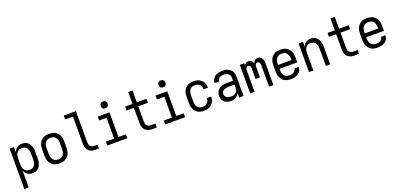

<svg xmlns="http://www.w3.org/2000/svg" viewBox="18 -1899 6790 3278"><g transform="rotate(-20 3412.5 -260.0)"><path d="M70 215V-520H149V-427Q158 -449 172 -469Q186 -489 206 -502.5Q226 -516 249.5 -522Q273 -528 297 -528Q322 -528 347 -521.5Q372 -515 392 -499.5Q412 -484 426.5 -462.5Q441 -441 449 -417Q457 -393 460 -368Q463 -343 463 -318V-202Q463 -177 460 -152Q457 -127 449 -103Q441 -79 426.5 -57.5Q412 -36 392 -20.5Q372 -5 347 1.5Q322 8 297 8Q273 8 249.5 2Q226 -4 206 -17.5Q186 -31 172 -51Q158 -71 149 -93V215ZM267 -63Q284 -63 301 -67Q318 -71 332.5 -80.5Q347 -90 357 -104Q367 -118 373.5 -134.5Q380 -151 382 -168Q384 -185 384 -202V-318Q384 -335 382 -352Q380 -369 373.5 -385.5Q367 -402 357 -416Q347 -430 332.5 -439.5Q318 -449 301 -453Q284 -457 267 -457Q249 -457 232 -453Q215 -449 200.5 -439.5Q186 -430 176 -416Q166 -402 159.5 -385.5Q153 -369 151 -352Q149 -335 149 -318V-202Q149 -185 151 -168Q153 -151 159.5 -134.5Q166 -118 176 -104Q186 -90 200.5 -80.5Q215 -71 232 -67Q249 -63 267 -63Z M787 8Q760 8 732.5 3Q705 -2 681 -15.5Q657 -29 638 -49.5Q619 -70 607.5 -95Q596 -120 591.5 -147.5Q587 -175 587 -202V-318Q587 -345 591.5 -372.5Q596 -400 607.5 -425Q619 -450 638 -470.5Q657 -491 681 -504.5Q705 -518 732.5 -523Q760 -528 787 -528Q815 -528 842.5 -523Q870 -518 894 -504.5Q918 -491 937 -470.5Q956 -450 967.5 -425Q979 -400 983.5 -372.5Q988 -345 988 -318V-202Q988 -175 983.5 -147.5Q979 -120 967.5 -95Q956 -70 937 -49.5Q918 -29 894 -15.5Q870 -2 842.5 3Q815 8 787 8ZM788 -63Q805 -63 822.5 -67Q840 -71 854.5 -80Q869 -89 880 -103Q891 -117 897.5 -133.5Q904 -150 906.5 -167.5Q909 -185 909 -202V-318Q909 -335 906.5 -352.5Q904 -370 897.5 -386.5Q891 -403 880 -417Q869 -431 854.5 -440Q840 -449 822.5 -453Q805 -457 788 -457Q770 -457 752.5 -453Q735 -449 720.5 -440Q706 -431 695 -417Q684 -403 677.5 -386.5Q671 -370 668.5 -352.5Q666 -335 666 -318V-202Q666 -185 668.5 -167.5Q671 -150 677.5 -133.5Q684 -117 695 -103Q706 -89 720.5 -80Q735 -71 752.5 -67Q770 -63 788 -63Z M1503 0H1442Q1419 0 1396.5 -4Q1374 -8 1353.5 -18Q1333 -28 1317 -44Q1301 -60 1291 -80.5Q1281 -101 1277 -123.5Q1273 -146 1273 -169V-664H1131V-735H1352V-169Q1352 -150 1356.5 -131Q1361 -112 1373.5 -98Q1386 -84 1404.5 -77.5Q1423 -71 1442 -71H1503Z M1656 0V-71H1805V-449H1671V-520H1884V-71H2019V0ZM1842 -608Q1830 -608 1817.5 -611.5Q1805 -615 1796.5 -624Q1788 -633 1784 -645Q1780 -657 1780 -670Q1780 -683 1784 -695Q1788 -707 1796.5 -716Q1805 -725 1817.5 -729Q1830 -733 1843 -733Q1855 -733 1867.5 -729Q1880 -725 1888.5 -716Q1897 -707 1901 -695Q1905 -683 1905 -670Q1905 -657 1901 -645Q1897 -633 1888.5 -624Q1880 -615 1867.5 -611.5Q1855 -608 1842 -608Z M2555 0H2471Q2448 0 2425.5 -4Q2403 -8 2383 -18Q2363 -28 2346.5 -44Q2330 -60 2320 -80.5Q2310 -101 2306 -123.5Q2302 -146 2302 -169V-449H2170V-520H2302V-735H2381V-520H2555V-449H2381V-169Q2381 -150 2385.5 -131Q2390 -112 2402.5 -98Q2415 -84 2433.5 -77.5Q2452 -71 2471 -71H2555Z M2706 0V-71H2855V-449H2721V-520H2934V-71H3069V0ZM2892 -608Q2880 -608 2867.5 -611.5Q2855 -615 2846.5 -624Q2838 -633 2834 -645Q2830 -657 2830 -670Q2830 -683 2834 -695Q2838 -707 2846.5 -716Q2855 -725 2867.5 -729Q2880 -733 2893 -733Q2905 -733 2917.5 -729Q2930 -725 2938.5 -716Q2947 -707 2951 -695Q2955 -683 2955 -670Q2955 -657 2951 -645Q2947 -633 2938.5 -624Q2930 -615 2917.5 -611.5Q2905 -608 2892 -608Z M3410 8Q3382 8 3355 2.5Q3328 -3 3304 -16Q3280 -29 3261.5 -50Q3243 -71 3231.5 -96Q3220 -121 3216 -148Q3212 -175 3212 -202V-318Q3212 -345 3216 -372Q3220 -399 3231.5 -424Q3243 -449 3261.5 -470Q3280 -491 3304 -504Q3328 -517 3355 -522.5Q3382 -528 3410 -528Q3435 -528 3460 -524Q3485 -520 3508 -509Q3531 -498 3550.5 -481Q3570 -464 3582.5 -442Q3595 -420 3601 -395Q3607 -370 3607 -345V-340H3528V-343Q3528 -366 3520 -388.5Q3512 -411 3495 -427Q3478 -443 3455.5 -450Q3433 -457 3410 -457Q3392 -457 3375 -453Q3358 -449 3343.5 -439.5Q3329 -430 3318.5 -416Q3308 -402 3301.5 -385.5Q3295 -369 3293 -352Q3291 -335 3291 -318V-202Q3291 -185 3293 -168Q3295 -151 3301.5 -134.5Q3308 -118 3318.5 -104Q3329 -90 3343.5 -80.5Q3358 -71 3375 -67Q3392 -63 3410 -63Q3433 -63 3455.5 -70Q3478 -77 3495 -93Q3512 -109 3520 -131.5Q3528 -154 3528 -177V-180H3607V-175Q3607 -150 3601 -125Q3595 -100 3582.5 -78Q3570 -56 3550.5 -39Q3531 -22 3508 -11Q3485 0 3460 4Q3435 8 3410 8Z M3902 8Q3871 8 3839.5 0Q3808 -8 3784 -29Q3760 -50 3748.5 -80.5Q3737 -111 3737 -142Q3737 -168 3744.5 -193.5Q3752 -219 3768.5 -239Q3785 -259 3807.5 -272Q3830 -285 3854.5 -293Q3879 -301 3905 -303.5Q3931 -306 3957 -306H4051V-353Q4051 -375 4043.5 -396Q4036 -417 4019 -431.5Q4002 -446 3980 -451.5Q3958 -457 3936 -457Q3917 -457 3897.5 -453.5Q3878 -450 3861 -440.5Q3844 -431 3833 -413.5Q3822 -396 3822 -376V-375H3743V-378Q3743 -401 3750.5 -423Q3758 -445 3772 -463.5Q3786 -482 3805 -494.5Q3824 -507 3846 -514.5Q3868 -522 3890.5 -525Q3913 -528 3936 -528Q3961 -528 3985.5 -524.5Q4010 -521 4033 -511Q4056 -501 4075.5 -485Q4095 -469 4107.5 -447.5Q4120 -426 4125 -402Q4130 -378 4130 -353V0H4051V-84Q4042 -63 4027 -44.5Q4012 -26 3992 -14Q3972 -2 3949 3Q3926 8 3902 8ZM3933 -63Q3949 -63 3965 -65.5Q3981 -68 3995 -75.5Q4009 -83 4020.5 -94.5Q4032 -106 4039 -120.5Q4046 -135 4048.5 -150.5Q4051 -166 4051 -182V-235H3957Q3941 -235 3926 -234Q3911 -233 3896 -229.5Q3881 -226 3866.5 -220Q3852 -214 3840 -204Q3828 -194 3822 -180Q3816 -166 3816 -150Q3816 -130 3826 -111Q3836 -92 3853.5 -81Q3871 -70 3891.5 -66.5Q3912 -63 3933 -63Z M4252 0V-520H4331V-477Q4336 -488 4343.5 -498Q4351 -508 4361 -515Q4371 -522 4383 -525Q4395 -528 4408 -528Q4423 -528 4437.5 -523Q4452 -518 4463.5 -508Q4475 -498 4482.5 -484.5Q4490 -471 4494 -456Q4498 -471 4505.5 -484.5Q4513 -498 4524 -508Q4535 -518 4549.5 -523Q4564 -528 4579 -528Q4594 -528 4609 -523Q4624 -518 4635.5 -507Q4647 -496 4654.5 -482.5Q4662 -469 4666 -454Q4670 -439 4671.5 -423.5Q4673 -408 4673 -392V0H4594V-392Q4594 -403 4592 -414.5Q4590 -426 4584.5 -435.5Q4579 -445 4569 -451Q4559 -457 4548 -457Q4537 -457 4527 -451Q4517 -445 4511.5 -435.5Q4506 -426 4504 -414.5Q4502 -403 4502 -392V-202H4423V-392Q4423 -403 4421 -414.5Q4419 -426 4413.5 -435.5Q4408 -445 4398 -451Q4388 -457 4377 -457Q4366 -457 4356 -451Q4346 -445 4340.5 -435.5Q4335 -426 4333 -414.5Q4331 -403 4331 -392V0Z M4988 8Q4960 8 4932.5 3Q4905 -2 4881 -15.5Q4857 -29 4838 -49.5Q4819 -70 4807.5 -95Q4796 -120 4791.5 -147.5Q4787 -175 4787 -202V-318Q4787 -345 4791.5 -372.5Q4796 -400 4807.5 -425Q4819 -450 4838 -470.5Q4857 -491 4881 -504.5Q4905 -518 4932.5 -523Q4960 -528 4987 -528Q5015 -528 5042.5 -523Q5070 -518 5094 -504.5Q5118 -491 5137 -470.5Q5156 -450 5167.5 -425Q5179 -400 5183.5 -372.5Q5188 -345 5188 -318V-225H4866V-202Q4866 -185 4868.5 -167.5Q4871 -150 4877.5 -133.5Q4884 -117 4895 -103Q4906 -89 4920.5 -80Q4935 -71 4952.5 -67Q4970 -63 4988 -63Q5008 -63 5028 -66.5Q5048 -70 5065.5 -80Q5083 -90 5095 -107.5Q5107 -125 5107 -145H5186Q5186 -122 5178 -99.5Q5170 -77 5155.5 -58.5Q5141 -40 5121.5 -26.5Q5102 -13 5080 -5.5Q5058 2 5034.5 5Q5011 8 4988 8ZM4866 -295H5109V-318Q5109 -335 5106.5 -352.5Q5104 -370 5097.5 -386.5Q5091 -403 5080 -417Q5069 -431 5054.5 -440Q5040 -449 5022.5 -453Q5005 -457 4988 -457Q4970 -457 4952.5 -453Q4935 -449 4920.5 -440Q4906 -431 4895 -417Q4884 -403 4877.5 -386.5Q4871 -370 4868.5 -352.5Q4866 -335 4866 -318Z M5320 0V-520H5399V-428Q5407 -450 5421 -469.5Q5435 -489 5454 -502.5Q5473 -516 5496.5 -522Q5520 -528 5543 -528Q5568 -528 5592.5 -521Q5617 -514 5637 -498.5Q5657 -483 5670.5 -461.5Q5684 -440 5691.5 -416.5Q5699 -393 5702 -368Q5705 -343 5705 -318V0H5626V-318Q5626 -335 5624 -351.5Q5622 -368 5616 -384.5Q5610 -401 5600.5 -415Q5591 -429 5577 -439Q5563 -449 5546.5 -453Q5530 -457 5513 -457Q5495 -457 5478.5 -453Q5462 -449 5448 -439Q5434 -429 5424.5 -415Q5415 -401 5409 -384.5Q5403 -368 5401 -351.5Q5399 -335 5399 -318V0Z M6230 0H6146Q6123 0 6100.5 -4Q6078 -8 6058 -18Q6038 -28 6021.5 -44Q6005 -60 5995 -80.5Q5985 -101 5981 -123.5Q5977 -146 5977 -169V-449H5845V-520H5977V-735H6056V-520H6230V-449H6056V-169Q6056 -150 6060.5 -131Q6065 -112 6077.5 -98Q6090 -84 6108.5 -77.5Q6127 -71 6146 -71H6230Z M6563 8Q6535 8 6507.5 3Q6480 -2 6456 -15.5Q6432 -29 6413 -49.5Q6394 -70 6382.5 -95Q6371 -120 6366.5 -147.5Q6362 -175 6362 -202V-318Q6362 -345 6366.5 -372.5Q6371 -400 6382.5 -425Q6394 -450 6413 -470.5Q6432 -491 6456 -504.5Q6480 -518 6507.5 -523Q6535 -528 6562 -528Q6590 -528 6617.5 -523Q6645 -518 6669 -504.5Q6693 -491 6712 -470.5Q6731 -450 6742.5 -425Q6754 -400 6758.5 -372.5Q6763 -345 6763 -318V-225H6441V-202Q6441 -185 6443.5 -167.5Q6446 -150 6452.5 -133.5Q6459 -117 6470 -103Q6481 -89 6495.5 -80Q6510 -71 6527.5 -67Q6545 -63 6563 -63Q6583 -63 6603 -66.5Q6623 -70 6640.5 -80Q6658 -90 6670 -107.5Q6682 -125 6682 -145H6761Q6761 -122 6753 -99.5Q6745 -77 6730.5 -58.5Q6716 -40 6696.5 -26.5Q6677 -13 6655 -5.5Q6633 2 6609.5 5Q6586 8 6563 8ZM6441 -295H6684V-318Q6684 -335 6681.5 -352.5Q6679 -370 6672.5 -386.5Q6666 -403 6655 -417Q6644 -431 6629.5 -440Q6615 -449 6597.5 -453Q6580 -457 6563 -457Q6545 -457 6527.5 -453Q6510 -449 6495.5 -440Q6481 -431 6470 -417Q6459 -403 6452.5 -386.5Q6446 -370 6443.5 -352.5Q6441 -335 6441 -318Z"/></g></svg>

Font: Iosevka Pride
Style: Regular
Weight: 400
Monospace: yes
Designer: Belleve Invis
Foundry: Belleve Invis
Version: Version 30.3.1; ttfautohint (v1.8.4)